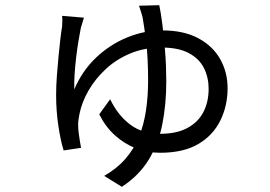

<svg xmlns="http://www.w3.org/2000/svg" viewBox="-20 -635 1040 739"><path d="M303 -567Q300 -558 297 -547Q294 -536 291 -527Q287 -507 282 -477Q277 -447 273 -413Q269 -379 267 -347Q265 -315 266 -291Q296 -362 349 -412.5Q402 -463 468.5 -490.5Q535 -518 604 -518Q687 -518 743 -488Q799 -458 827.5 -407.5Q856 -357 856 -295Q856 -228 828 -171Q800 -114 743 -80.5Q686 -47 596 -47Q548 -47 503.5 -64Q459 -81 422.5 -114Q386 -147 362 -195L404 -253Q433 -192 480.5 -156Q528 -120 596 -120Q660 -120 701.5 -142.5Q743 -165 763 -204Q783 -243 783 -293Q783 -337 765 -373Q747 -409 707 -430.5Q667 -452 602 -452Q536 -452 482 -429.5Q428 -407 387.5 -369.5Q347 -332 321 -287Q295 -242 286 -197Q284 -187 282 -174Q280 -161 281 -147Q281 -138 283 -122.5Q285 -107 287.5 -91.5Q290 -76 292 -66L225 -56Q213 -94 204.5 -151.5Q196 -209 196 -269Q196 -305 199 -344.5Q202 -384 205.5 -420.5Q209 -457 212.5 -486.5Q216 -516 219 -533Q220 -544 220 -555Q220 -566 219 -574ZM593 -615Q599 -587 605 -540.5Q611 -494 615.5 -437Q620 -380 620 -321Q620 -234 605 -158Q590 -82 552.5 -20.5Q515 41 449 84L381 42Q430 14 463 -24Q496 -62 515 -109Q534 -156 542 -210.5Q550 -265 550 -325Q550 -413 542.5 -473.5Q535 -534 529 -567Q526 -580 522 -591.5Q518 -603 515 -613Z"/></svg>

Font: Farlight84_Sys_V01
Style: Regular
Weight: 400
Designer: Ryoko NISHIZUKA  (kana, bopomofo & ideographs); Paul D. Hunt (Latin, Greek & Cyrillic); Sandoll Communications , Soo-you
Foundry: Adobe
Version: Version 2.004;October 29, 2024;FontCreator 14.0.0.2814 64-bi